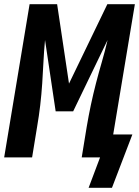

<svg xmlns="http://www.w3.org/2000/svg" viewBox="-29 -755 667 921"><path d="M508 146H396L451 0H363L387 -147Q396 -200 407 -252Q418 -304 431.5 -356Q445 -408 460 -459.5Q475 -511 487 -563L322 -221H238L187 -563Q182 -511 179.5 -459Q177 -407 173.5 -354.5Q170 -302 164 -250.5Q158 -199 149 -147L125 0H-9L113 -735H245L302 -354L486 -735H618L514 -110H606Z"/></svg>

Font: Iosevka Curly XBdEx
Style: Italic
Weight: 800
Width: 7
Italic angle: -9°
Monospace: yes
Designer: Belleve Invis
Foundry: Belleve Invis
Version: Version 11.1.0; ttfautohint (v1.8.3)